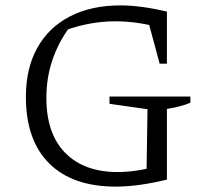

<svg xmlns="http://www.w3.org/2000/svg" viewBox="-20 -684 779 712"><path d="M409 8Q249 8 162.5 -78Q76 -164 76 -325Q76 -430 118 -506Q160 -582 239 -623Q318 -664 427 -664Q465 -664 509 -658Q553 -652 599 -641L579 -580Q537 -592 494 -598.5Q451 -605 407 -605Q353 -605 298.5 -593.5Q244 -582 193 -560L238 -583Q196 -526 174 -460.5Q152 -395 152 -321Q152 -188 222 -117Q292 -46 416 -46Q453 -46 494 -52.5Q535 -59 581 -73L599 -18Q546 -5 498.5 1.5Q451 8 409 8ZM523 -18 527 -279 386 -299V-326H686V-303Q667 -295 645 -289.5Q623 -284 599 -280V-18ZM572 -448 520 -641H599V-448Z"/></svg>

Font: Piazzolla Thin Light
Style: Regular
Weight: 300
Version: Version 2.005